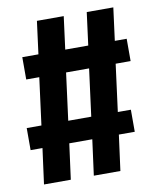

<svg xmlns="http://www.w3.org/2000/svg" viewBox="-78 -735 655 797"><g transform="rotate(-10 249.5 -337.0)"><path d="M423 -442 397 -243H452V-150H385L365 0H253L273 -150H176L156 0H43L63 -150H13V-243H75L101 -442H46V-536H114L132 -674H245L227 -536H324L342 -674H454L436 -536H486V-442ZM311 -442H214L188 -243H285Z"/></g></svg>

Font: Fira Sans Condensed SemiBold
Style: Regular
Weight: 600
Width: 3
Designer: bBox Type GmbH & Carrois Corporate GbR & Edenspiekermann AG
Foundry: bBox Type GmbH & Carrois Corporate GbR & Edenspiekermann AG
Version: Version 4.301